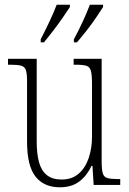

<svg xmlns="http://www.w3.org/2000/svg" viewBox="-20 -786 550 816"><path d="M234 10Q167 10 131 -35.5Q95 -81 95 -184V-439Q95 -473 90 -488Q85 -503 69.5 -507Q54 -511 23 -511H14V-536H136V-184Q136 -132 146 -96Q156 -60 179.5 -41.5Q203 -23 242 -23Q286 -23 314.5 -48Q343 -73 357 -114.5Q371 -156 371 -205V-429Q371 -467 366.5 -484.5Q362 -502 347 -506.5Q332 -511 300 -511H293V-536H412V-101Q412 -65 417 -49Q422 -33 437 -29Q452 -25 481 -25H491V0H378L373 -81H369Q350 -40 317.5 -15Q285 10 234 10ZM294 -619Q315 -658 332 -695Q349 -732 362 -766H418V-756Q407 -739 388.5 -711.5Q370 -684 348 -656Q326 -628 307 -606H294ZM153 -619Q173 -658 190.5 -695Q208 -732 221 -766H277V-756Q266 -739 247 -711.5Q228 -684 206.5 -656Q185 -628 167 -606H153Z"/></svg>

Font: Noto Serif Khmer Condensed ExtraLight
Style: Regular
Weight: 250
Width: 3
Designer: Danh Hong and the Monotype Design Team
Foundry: Monotype Imaging Inc.
Version: Version 2.004